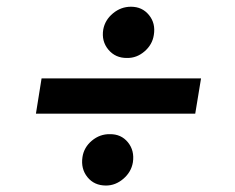

<svg xmlns="http://www.w3.org/2000/svg" viewBox="-20 -580 713 582"><path d="M589.4 -342.3 571.8 -235.4H88.9L106 -342.3ZM365.2 -404.3Q330.1 -403.8 308.6 -429.4Q287.1 -455.1 293 -490.7Q298.3 -519.5 322.5 -539.6Q346.7 -559.6 377 -559.6Q411.1 -559.6 431.6 -534.4Q452.1 -509.3 446.3 -474.1Q441.9 -444.8 418.2 -424.3Q394.5 -403.8 365.2 -404.3ZM301.3 -17.6Q265.6 -17.6 245.1 -43Q224.6 -68.4 230 -104Q234.4 -133.3 258.5 -153.6Q282.7 -173.8 313 -173.3Q347.2 -173.8 367.7 -148.7Q388.2 -123.5 382.8 -87.9Q377.9 -58.6 354 -38.1Q330.1 -17.6 301.3 -17.6Z"/></svg>

Font: Inter Semi Bold
Style: Italic
Weight: 600
Italic angle: -9.39999°
Designer: Rasmus Andersson
Foundry: rsms
Version: Version 4.000;git-3c8e0fc